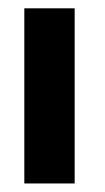

<svg xmlns="http://www.w3.org/2000/svg" viewBox="-20 -430 247 450"><path d="M37 0V-410.5H155V0Z"/></svg>

Font: League Spartan Thin SemiBold
Style: Regular
Weight: 600
Version: Version 2.002